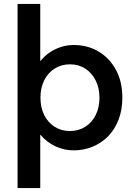

<svg xmlns="http://www.w3.org/2000/svg" viewBox="-20 -750 680 973"><path d="M69 203V-730H184V-441H185Q205 -466 231.5 -484Q258 -502 289 -512Q320 -522 353 -522Q423 -522 478.5 -489.5Q534 -457 567 -397Q600 -337 600 -255Q600 -194 581 -144Q562 -94 528 -59.5Q494 -25 449 -6.5Q404 12 353 12Q305 12 261 -8.5Q217 -29 185 -67H184V203ZM334 -86Q378 -86 412 -107.5Q446 -129 465 -167Q484 -205 484 -255Q484 -304 465 -342Q446 -380 412.5 -402Q379 -424 335 -424Q291 -424 257 -402.5Q223 -381 204 -343Q185 -305 185 -255Q185 -205 204 -167Q223 -129 257 -107.5Q291 -86 334 -86Z"/></svg>

Font: MuseoModerno SemiBold Medium
Style: Regular
Weight: 500
Version: Version 1.001